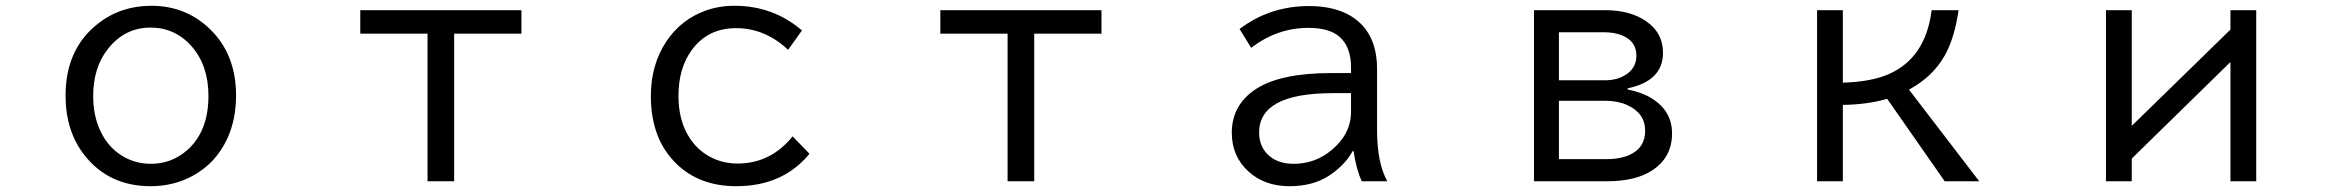

<svg xmlns="http://www.w3.org/2000/svg" viewBox="-20 -600 8040 662"><path d="M501.5 -580.1Q622.1 -580.1 705.6 -498Q793.9 -411.6 793.9 -270.5Q793.9 -188 763.7 -122.1Q724.6 -37.6 645 5.9Q579.1 42 499.5 42Q356 42 272 -64Q206.1 -147 206.1 -270.5Q206.1 -431.6 318.4 -519Q397 -580.1 501.5 -580.1ZM499 -504.9Q409.7 -504.9 351.6 -430.7Q301.3 -366.7 301.3 -269Q301.3 -199.7 327.1 -146.5Q351.6 -95.2 396 -65.9Q442.9 -35.2 500.5 -35.2Q570.3 -35.2 623.5 -80.6Q698.7 -145.5 698.7 -269.5Q698.7 -374.5 640.6 -440.4Q583.5 -504.9 499 -504.9Z M1222.2 -564.9H1777.8V-483.9H1545.9V24.9H1454.1V-483.9H1222.2Z M2771 -69.8Q2679.2 42 2518.6 42Q2391.6 42 2312 -35.6Q2224.1 -121.1 2224.1 -268.6Q2224.1 -378.4 2278.8 -459Q2329.1 -533.2 2413.1 -563.5Q2459.5 -580.1 2512.2 -580.1Q2646 -580.1 2745.1 -495.1L2697.3 -428.2Q2618.2 -502.9 2517.6 -502.9Q2419.9 -502.9 2364.7 -426.8Q2319.3 -364.7 2319.3 -269Q2319.3 -191.9 2350.6 -136.2Q2384.3 -76.7 2444.8 -51.3Q2481 -36.1 2522.9 -36.1Q2637.2 -36.1 2712.9 -129.9Z M3222.2 -564.9H3777.8V-483.9H3545.9V24.9H3454.1V-483.9H3222.2Z M4638.2 -348.1V-367.2Q4638.2 -437.5 4599.6 -472.2Q4564.5 -503.9 4491.2 -503.9Q4383.8 -503.9 4293.9 -435.1L4253.9 -500Q4358.4 -579.1 4492.7 -579.1Q4614.7 -579.1 4676.8 -513.2Q4728 -458.5 4728 -362.8V-150.9Q4728 -38.6 4763.2 24.9H4675.3Q4656.2 -15.6 4647 -79.1H4644Q4616.2 -29.3 4562 5.9Q4506.8 42 4425.8 42Q4341.3 42 4285.6 -7.8Q4227.1 -60.5 4227.1 -142.1Q4227.1 -239.7 4312.5 -294.4Q4397 -348.1 4569.8 -348.1ZM4638.2 -278.8H4575.2Q4321.3 -278.8 4321.3 -143.1Q4321.3 -99.1 4348.6 -69.8Q4381.8 -35.2 4439.9 -35.2Q4515.1 -35.2 4571.8 -83Q4638.2 -138.7 4638.2 -214.8Z M5269 -564.9H5514.2Q5598.6 -564.9 5652.8 -528.8Q5713.9 -488.3 5713.9 -418Q5713.9 -320.8 5591.8 -295.4V-291.5Q5640.6 -281.7 5671.9 -262.7Q5745.1 -219.2 5745.1 -140.1Q5745.1 -55.7 5673.8 -10.7Q5617.2 24.9 5522 24.9H5269ZM5355 -488.8V-323.2H5513.2Q5552.7 -323.2 5580.6 -339.4Q5622.1 -362.8 5622.1 -407.7Q5622.1 -450.7 5586.4 -471.2Q5556.6 -488.8 5508.8 -488.8ZM5355 -252.4V-51.3H5517.1Q5567.9 -51.3 5600.6 -66.9Q5652.3 -91.3 5652.3 -148.9Q5652.3 -210 5590.3 -237.8Q5558.1 -252.4 5517.1 -252.4Z M6245.1 -564.9H6334V-314.9Q6431.6 -317.9 6491.7 -344.2Q6619.6 -399.9 6640.1 -564.9H6732.9Q6719.2 -468.3 6685.1 -408.2Q6643.6 -335 6562 -291L6804.2 24.9H6685.1L6486.8 -259.3Q6420.4 -239.7 6334 -238.3V24.9H6245.1Z M7241.2 -564.9H7330.1V-166L7670.4 -498V-564.9H7759.3V24.9H7670.4V-386.2L7330.1 -53.2V24.9H7241.2Z"/></svg>

Font: BIZ UDGothic
Style: Regular
Weight: 400
Monospace: yes
Designer: TypeBank Co., Ltd.
Foundry: Morisawa Inc.
Version: Version 1.05